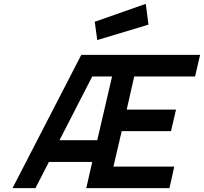

<svg xmlns="http://www.w3.org/2000/svg" viewBox="-20 -977 1059 997"><path d="M459 -136H234L164 0H45L402 -692H1019L993 -580H677L638 -408H894L868 -296H612L569 -112H885L860 0H428ZM289 -249H485L562 -580H459ZM737 -957 751 -849 485 -769 472 -864Z"/></svg>

Font: Panefresco 800wt
Style: Italic
Weight: 800
Foundry: Campivisivi & Chank Co
Version: Version 1.001